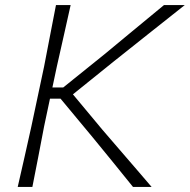

<svg xmlns="http://www.w3.org/2000/svg" viewBox="-20 -733 744 753"><path d="M49.5 0Q63.5 -61 76 -116.2Q88.5 -171.5 103 -237L153 -472.5Q166 -540.5 177 -597Q188 -653.5 199.5 -713H257Q243.5 -652.5 231 -596.8Q218.5 -541 203 -472.5L185.5 -390H228L389.5 -520Q444.5 -565.5 498.2 -610Q552 -654.5 623 -713H704.5Q631.5 -655 562.2 -600.2Q493 -545.5 425.5 -491.5L266 -363L380.5 -225.5Q411.5 -189.5 446.8 -148.5Q482 -107.5 515.5 -68.8Q549 -30 574.5 0H501.5Q458 -54 419.8 -101Q381.5 -148 345 -192.5L217.5 -346H176L153 -237.5Q140 -169.5 129.5 -114.8Q119 -60 107 0Z"/></svg>

Font: Commissioner Loud ExtraLight
Style: Italic
Weight: 200
Italic angle: -12°
Designer: Kostas Bartsokas
Foundry: Kostas Bartsokas
Version: Version 1.000; ttfautohint (v1.8.3)